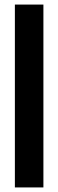

<svg xmlns="http://www.w3.org/2000/svg" viewBox="-20 -820 255 840"><path d="M45.1 0V-800H169.9V0Z"/></svg>

Font: Big Shoulders Thin
Style: Regular
Weight: 100
Designer: Patric King
Foundry: XO Type Co
Version: Version 2.002